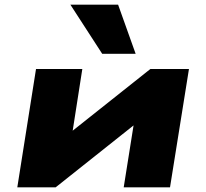

<svg xmlns="http://www.w3.org/2000/svg" viewBox="-20 -801 882 821"><path d="M54 0 134 -506H332L285 -205H244L623 -506H788L707 0H509L557 -302H598L218 0ZM417 -571 281 -781H485L560 -571Z"/></svg>

Font: Nunito Sans 7pt Expanded Black
Style: Italic
Weight: 900
Width: 7
Italic angle: -9°
Designer: Vernon Adams
Foundry: Vernon Adams
Version: Version 3.101;gftools[0.9.27]